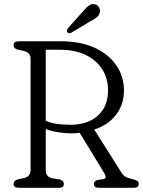

<svg xmlns="http://www.w3.org/2000/svg" viewBox="-20 -897 682 917"><path d="M572 -465.5Q572 -397.5 533.5 -348Q495 -298.5 430 -278.5L560.5 -72Q569 -58.5 580 -52.5Q591 -46.5 606.5 -43Q628 -38 635.2 -33.2Q642.5 -28.5 642.5 -19Q642.5 0 619 0H452Q428.5 0 428.5 -19Q428.5 -32.5 447 -37.5L472.5 -41Q493 -44.5 479 -68.5L360.5 -263Q352 -261.5 342.8 -260.8Q333.5 -260 323 -260Q293 -260 260 -265Q227 -270 198.5 -280.5V-84Q198.5 -52 230 -45.5L264.5 -40Q285 -34.5 285 -19Q285 0 261 0H68.5Q45 0 45 -19Q45 -34.5 65.5 -40.5L92.5 -46Q126 -53.5 126 -84V-616Q126 -646.5 92.5 -654L65.5 -659.5Q45 -665.5 45 -681Q45 -700 68.5 -700H268.5Q364.5 -700 432.2 -668.8Q500 -637.5 536 -584.2Q572 -531 572 -465.5ZM198.5 -659.5V-320Q228.5 -307.5 260.5 -304.2Q292.5 -301 314 -301Q399.5 -301 447.8 -345Q496 -389 496 -466Q496 -521.5 468.8 -565.2Q441.5 -609 390 -634.2Q338.5 -659.5 266 -659.5ZM376 -842Q392 -861.5 405.5 -871Q419 -880.5 435 -876Q448 -872 454 -860Q460 -848 456 -835.5Q452 -822 441.5 -813.8Q431 -805.5 414 -797L320 -740.5Q308.5 -734.5 302 -743Q298 -747.5 300 -753Q302 -758.5 305.5 -763.5Z"/></svg>

Font: Fraunces 72pt S100 Light
Style: Regular
Weight: 300
Version: Version 1.000; ttfautohint (v1.8.3)